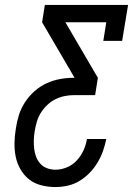

<svg xmlns="http://www.w3.org/2000/svg" viewBox="-20 -755 540 775"><path d="M204 0Q175 0 147 -7Q119 -14 98 -30.5Q77 -47 63 -71Q49 -95 43.5 -122Q38 -149 38.5 -178Q39 -207 44 -236Q48 -264 56.5 -291Q65 -318 81 -342.5Q97 -367 119.5 -387Q142 -407 168.5 -419Q195 -431 222.5 -436Q250 -441 278 -441H281L150 -665L161 -735H497L473 -590H397L409 -665H244L375 -441L364 -371H278Q259 -371 240 -367Q221 -363 203 -354Q185 -345 170 -330.5Q155 -316 144.5 -299Q134 -282 128.5 -263Q123 -244 120 -225Q117 -208 116.5 -190Q116 -172 118 -154.5Q120 -137 126 -121.5Q132 -106 143 -94Q154 -82 170 -76Q186 -70 204 -70Q227 -70 250 -79.5Q273 -89 290 -107.5Q307 -126 317 -148Q327 -170 331 -194H409Q404 -169 395.5 -145Q387 -121 373.5 -98.5Q360 -76 341.5 -57Q323 -38 300.5 -24.5Q278 -11 253 -5.5Q228 0 204 0Z"/></svg>

Font: Iosevka Slab Oblique
Style: Regular
Weight: 400
Italic angle: -9°
Monospace: yes
Designer: Belleve Invis
Foundry: Belleve Invis
Version: Version 11.1.1; ttfautohint (v1.8.3)